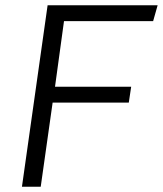

<svg xmlns="http://www.w3.org/2000/svg" viewBox="-20 -706 616 726"><path d="M63 0 160 -686H576L559 -626H222L188 -378H476L467 -318H179L134 0Z"/></svg>

Font: Chivo ExtraLight
Style: Italic
Weight: 250
Italic angle: -8.05°
Designer: Hector Gatti
Foundry: Omnibus-Type
Version: Version 2.002